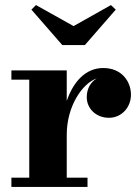

<svg xmlns="http://www.w3.org/2000/svg" viewBox="-20 -738 552 758"><path d="M270.5 -635 122 -718 104 -700 226 -560H315L437 -700L418 -718ZM25 -36.5V0H325.5V-36.5H243.5V-206C243.5 -320 306 -409.5 362 -428.5C337 -413.5 322.5 -386.5 322.5 -354.5C322.5 -309.5 359 -273 410 -273C461 -273 497 -315 497 -364C497 -416 461 -469.5 387.5 -469.5C317.5 -469.5 269 -414.5 243.5 -339.5V-460H25V-423.5H95.5V-36.5Z"/></svg>

Font: Bodoni* 06
Style: Bold
Weight: 700
Version: Version 2.2